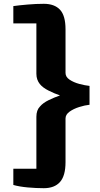

<svg xmlns="http://www.w3.org/2000/svg" viewBox="-20 -880 527 1008"><path d="M324 -29V-258Q324 -278.5 345.2 -293.8Q366.5 -309 396 -318.2Q425.5 -327.5 450 -330V-429Q425.5 -431.5 396 -439.5Q366.5 -447.5 345.2 -461.8Q324 -476 324 -497V-726Q324 -798 295 -829Q266 -860 210 -860Q169.5 -860 125.5 -856.2Q81.5 -852.5 50 -848V-757H171V-493Q171 -476 175.8 -462.8Q180.5 -449.5 189 -439Q204 -420 234.8 -404.5Q265.5 -389 295 -379Q266 -369 236 -354.5Q206 -340 190 -321Q171 -302 171 -267V6H50V91Q81.5 100 125.5 104Q169.5 108 210 108Q266 108 295 75.5Q324 43 324 -29Z"/></svg>

Font: Merriweather Sans Black
Style: Regular
Weight: 900
Designer: Eben Sorkin
Foundry: Eben Sorkin
Version: Version 1.008; ttfautohint (v1.7.19-72a1) -l 8 -r 50 -G 200 